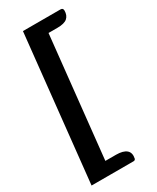

<svg xmlns="http://www.w3.org/2000/svg" viewBox="-216 -741 792 971"><g transform="rotate(-30 180.5 -255.0)"><path d="M12 170 102 -680H217L127 170ZM105 170 106 97H197Q238 97 257 113Q276 129 269 162Q266 170 257 170ZM170 -607 169 -680H321Q336 -680 336 -665Q336 -637 319 -622Q302 -607 261 -607Z"/></g></svg>

Font: Alkatra
Style: Bold
Weight: 700
Designer: Suman Bhandary
Version: Version 1.100;gftools[0.9.22]